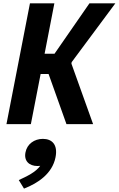

<svg xmlns="http://www.w3.org/2000/svg" viewBox="-20 -750 717 1160"><path d="M166.5 0 225.5 -303H273.5L381.5 0H542.5L411.5 -365.5L413 -374.5L677 -730H520.5L309.5 -425.5H249.5L308.5 -730H161L19 0ZM206.5 253C212 253 217.5 252.5 223 252C195.5 290 145.5 314 93.5 338L125 389.5C209.5 357 296.5 298.5 315.5 200C330.5 124 294.5 89 239 89C187.5 89 143.5 120 134 170.5C123.5 222 156 253 206.5 253Z"/></svg>

Font: Monaspace Neon
Style: Bold Italic
Weight: 700
Italic angle: -11°
Designer: Riley Cran & the Lettermatic Team
Foundry: Lettermatic
Version: Version 1.200 (Monaspace Neon)